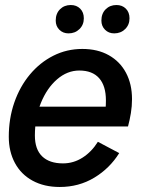

<svg xmlns="http://www.w3.org/2000/svg" viewBox="-20 -735 593 765"><path d="M218 10Q156 10 110 -15Q64 -40 39.5 -85.5Q15 -131 15 -190Q15 -263 37 -326.5Q59 -390 99 -438Q139 -486 192.5 -513Q246 -540 308 -540Q369 -540 413.5 -515Q458 -490 482 -445Q506 -400 506 -340Q506 -312 501.5 -284.5Q497 -257 490 -231H98L115 -310H433L395 -266Q399 -283 400.5 -300Q402 -317 402 -335Q402 -393 375 -423.5Q348 -454 296 -454Q248 -454 207.5 -419Q167 -384 143 -325Q119 -266 119 -195Q119 -140 148 -112Q177 -84 231 -84Q273 -84 309 -107Q345 -130 370 -170L455 -125Q417 -64 355.5 -27Q294 10 218 10ZM435 -602Q413 -602 398.5 -616.5Q384 -631 384 -653Q384 -681 401 -698Q418 -715 444 -715Q467 -715 481.5 -700.5Q496 -686 496 -662Q496 -636 478.5 -619Q461 -602 435 -602ZM253 -602Q231 -602 216.5 -616.5Q202 -631 202 -653Q202 -681 219 -698Q236 -715 262 -715Q285 -715 299.5 -700.5Q314 -686 314 -662Q314 -636 296.5 -619Q279 -602 253 -602Z"/></svg>

Font: Radio Canada Big
Style: Italic
Weight: 400
Italic angle: -12°
Designer: Étienne Aubert Bonn
Foundry: Coppers and Brasses
Version: Version 1.001